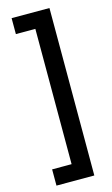

<svg xmlns="http://www.w3.org/2000/svg" viewBox="-143 -863 619 1061"><g transform="rotate(-15 166.5 -333.0)"><path d="M257.2 146.5H40.7V53.6H152.1V-720.3H40.7V-811.5H257.2Z"/></g></svg>

Font: Reddit Sans
Style: Regular
Weight: 400
Designer: Stephen Hutchings
Foundry: Reddit
Version: Version 1.014